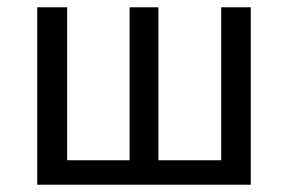

<svg xmlns="http://www.w3.org/2000/svg" viewBox="-20 -506 789 526"><path d="M82 0V-486H164V-67H335V-486H414V-67H586V-486H667V0Z"/></svg>

Font: Pinyin1712
Style: Regular
Weight: 400
Version: Version 1